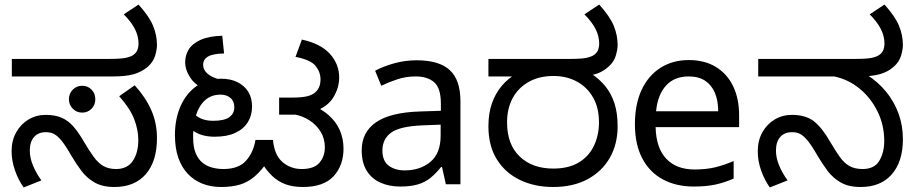

<svg xmlns="http://www.w3.org/2000/svg" viewBox="-20 -810 4031 844"><path d="M483 12Q430 12 395.5 -8Q361 -28 337.5 -59.5Q314 -91 294 -125Q269 -169 251 -191Q233 -213 217.5 -221Q202 -229 182 -229Q148 -229 129.5 -207.5Q111 -186 111 -148Q111 -116 125 -82.5Q139 -49 162 -17L84 14Q61 -18 46 -60.5Q31 -103 31 -146Q31 -192 51 -228Q71 -264 105 -284.5Q139 -305 181 -305Q223 -305 252 -292Q281 -279 303.5 -253Q326 -227 349 -187Q372 -148 391.5 -121Q411 -94 434 -80.5Q457 -67 490 -67Q540 -67 564 -103Q588 -139 588 -194Q588 -239 570 -286Q552 -333 504 -387L572 -435Q619 -384 644.5 -327Q670 -270 670 -203Q670 -101 621 -44.5Q572 12 483 12ZM341 -315Q317 -315 300 -332Q283 -349 283 -374Q283 -399 300 -416Q317 -433 341 -433Q366 -433 382.5 -416Q399 -399 399 -374Q399 -349 382.5 -332Q366 -315 341 -315ZM32 -474V-551H458Q512 -551 534 -556Q556 -561 567 -569Q580 -579 584.5 -591.5Q589 -604 589 -618Q589 -651 573 -682.5Q557 -714 524 -747L589 -790Q636 -738 653 -696.5Q670 -655 670 -612Q670 -593 662 -565.5Q654 -538 629 -516Q603 -494 568.5 -484Q534 -474 477 -474Z M952 12Q907 12 870 -2.5Q833 -17 805.5 -46Q778 -75 763.5 -117.5Q749 -160 749 -216Q749 -288 774 -344Q799 -400 844.5 -432Q890 -464 952 -464Q993 -464 1023.5 -449Q1054 -434 1071 -407Q1088 -380 1088 -342Q1088 -303 1069.5 -273Q1051 -243 1014.5 -226Q978 -209 924 -209Q872 -209 837 -230Q802 -251 783 -274L803 -340Q816 -322 844 -300.5Q872 -279 917 -279Q966 -279 988 -295Q1010 -311 1010 -338Q1010 -365 993 -379.5Q976 -394 950 -394Q908 -394 881 -369Q854 -344 841.5 -303Q829 -262 829 -215V-205Q829 -165 839.5 -138.5Q850 -112 868 -96.5Q886 -81 910.5 -74Q935 -67 962 -67Q1029 -67 1061.5 -103.5Q1094 -140 1103 -195H1180Q1186 -128 1222 -97.5Q1258 -67 1306 -67Q1361 -67 1384.5 -95Q1408 -123 1408 -162Q1408 -201 1389.5 -231Q1371 -261 1341 -280.5Q1311 -300 1275 -307L1343 -352Q1393 -332 1425.5 -303Q1458 -274 1474 -237Q1490 -200 1490 -156Q1490 -83 1446.5 -35.5Q1403 12 1311 12Q1268 12 1235 0Q1202 -12 1175.5 -37.5Q1149 -63 1126 -102L1159 -103Q1129 -60 1099.5 -34.5Q1070 -9 1034.5 1.5Q999 12 952 12ZM898 -412Q844 -429 819 -465Q794 -501 794 -536Q794 -567 809.5 -592.5Q825 -618 861 -634.5Q897 -651 957 -653L965 -575Q916 -574 894.5 -561.5Q873 -549 873 -525Q873 -502 893.5 -485Q914 -468 955 -458ZM1207 -306V-381H1264Q1307 -381 1331 -387Q1355 -393 1368 -406Q1379 -417 1384 -430.5Q1389 -444 1389 -460Q1389 -493 1367.5 -520Q1346 -547 1279 -560L1307 -636Q1390 -618 1430.5 -573Q1471 -528 1471 -469Q1471 -425 1446 -383Q1421 -341 1362 -320Q1349 -316 1339 -312.5Q1329 -309 1317.5 -307.5Q1306 -306 1286 -306Z M1812 -545Q1910 -545 1957 -502Q2004 -459 2004 -365V0H1940L1923 -76H1919Q1896 -47 1871.5 -27.5Q1847 -8 1815.5 1Q1784 10 1739 10Q1691 10 1652.5 -7Q1614 -24 1592 -59.5Q1570 -95 1570 -149Q1570 -229 1633 -272.5Q1696 -316 1827 -320L1918 -323V-355Q1918 -422 1889 -448Q1860 -474 1807 -474Q1765 -474 1727 -461.5Q1689 -449 1656 -433L1629 -499Q1664 -518 1712 -531.5Q1760 -545 1812 -545ZM1838 -259Q1738 -255 1699.5 -227Q1661 -199 1661 -148Q1661 -103 1688.5 -82Q1716 -61 1759 -61Q1827 -61 1872 -98.5Q1917 -136 1917 -214V-262Z M2411 12Q2330 12 2265.5 -19Q2201 -50 2164 -109.5Q2127 -169 2127 -255Q2127 -312 2142.5 -356Q2158 -400 2186 -433Q2214 -466 2253 -488L2271 -474H2127V-551H2483Q2537 -551 2559 -556Q2581 -561 2592 -569Q2605 -579 2609.5 -591.5Q2614 -604 2614 -618Q2614 -651 2598 -682.5Q2582 -714 2549 -747L2614 -790Q2661 -738 2678 -696.5Q2695 -655 2695 -612Q2695 -593 2687 -565.5Q2679 -538 2654 -516Q2641 -504 2623 -494.5Q2605 -485 2581 -480L2576 -488Q2614 -464 2640.5 -431.5Q2667 -399 2681 -356Q2695 -313 2695 -255Q2695 -177 2661 -117Q2627 -57 2563.5 -22.5Q2500 12 2411 12ZM2412 -69Q2480 -69 2524.5 -96Q2569 -123 2591 -169.5Q2613 -216 2613 -272Q2613 -337 2586.5 -382.5Q2560 -428 2515 -452Q2470 -476 2413 -476Q2351 -476 2305 -450.5Q2259 -425 2234 -379.5Q2209 -334 2209 -272Q2209 -175 2264.5 -122Q2320 -69 2412 -69Z M3008 -546Q3077 -546 3126.5 -516Q3176 -486 3202.5 -431.5Q3229 -377 3229 -304V-251H2862Q2864 -160 2908.5 -112.5Q2953 -65 3033 -65Q3084 -65 3123.5 -74.5Q3163 -84 3205 -102V-25Q3164 -7 3124 1.5Q3084 10 3029 10Q2953 10 2894.5 -21Q2836 -52 2803.5 -113.5Q2771 -175 2771 -264Q2771 -352 2800.5 -415Q2830 -478 2883.5 -512Q2937 -546 3008 -546ZM3007 -474Q2944 -474 2907.5 -433.5Q2871 -393 2864 -321H3137Q3137 -367 3123 -401Q3109 -435 3080.5 -454.5Q3052 -474 3007 -474Z M3763 12Q3710 12 3675.5 -8Q3641 -28 3617.5 -59.5Q3594 -91 3574 -125Q3549 -169 3531 -191Q3513 -213 3497.5 -221Q3482 -229 3462 -229Q3428 -229 3409.5 -207.5Q3391 -186 3391 -148Q3391 -116 3405 -82.5Q3419 -49 3442 -17L3364 14Q3341 -18 3326 -60Q3311 -102 3311 -145Q3311 -192 3331 -228Q3351 -264 3385 -284.5Q3419 -305 3461 -305Q3523 -305 3559 -276Q3595 -247 3629 -187Q3652 -148 3671 -121Q3690 -94 3713.5 -80.5Q3737 -67 3772 -67Q3824 -67 3845.5 -103.5Q3867 -140 3867 -190Q3867 -260 3837.5 -320Q3808 -380 3758.5 -420.5Q3709 -461 3647 -474H3313V-551H3738Q3792 -551 3813.5 -556Q3835 -561 3846 -569Q3859 -579 3863.5 -591.5Q3868 -604 3868 -618Q3868 -651 3852 -682.5Q3836 -714 3803 -747L3868 -790Q3915 -738 3932 -696.5Q3949 -655 3949 -612Q3949 -593 3941 -565.5Q3933 -538 3908 -516Q3883 -494 3848 -484Q3813 -474 3755 -474H3731L3788 -483Q3839 -451 3875 -407Q3911 -363 3930 -310.5Q3949 -258 3949 -198Q3949 -100 3900.5 -44Q3852 12 3763 12Z"/></svg>

Font: kannada115
Style: Book
Weight: 400
Designer: Jelle Bosma - Monotype Design Team
Foundry: Monotype Imaging Inc.
Version: Version 2.003